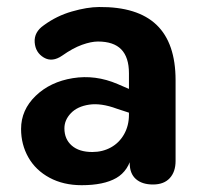

<svg xmlns="http://www.w3.org/2000/svg" viewBox="-20 -523 576 553"><path d="M40.7 -151.6Q40.7 -206.4 82.7 -246.9Q124.7 -287.4 189.8 -297.9Q254.9 -308.4 318.7 -281L367.2 -260.1L367.2 -193.3L316.2 -210Q271.1 -226.7 236.9 -221.6Q202.7 -216.5 184.1 -196.9Q165.5 -177.4 165.5 -153.3Q165.5 -122.3 186.6 -103.8Q207.7 -85.2 246 -85.2Q275.5 -85.2 299.6 -98.5Q323.6 -111.8 337.5 -136.5Q351.4 -161.3 351.4 -192.4V-312Q351.4 -357.9 329.3 -380.7Q307.3 -403.4 262.1 -403.4Q242.7 -403.4 216.3 -394Q189.9 -384.5 159.3 -362.9Q130.5 -342.9 106.3 -357.2Q82 -371.6 79.9 -401.1Q77.8 -430.7 106.3 -450.3Q143.1 -477.3 187 -489.9Q230.9 -502.6 265.3 -502.8Q376.2 -503.8 431 -451.3Q485.7 -398.8 485.7 -291.9V-59.4Q485.7 -28.1 468.9 -9.9Q452.1 8.4 420.4 8.4Q389.3 8.4 371.4 -7.3Q353.6 -23 353.6 -53.3V-84.6L361 -80.3Q351 -31 314.9 -10.3Q278.8 10.4 215.3 10.4Q162.6 10.4 122.7 -11.1Q82.8 -32.6 61.7 -69.7Q40.7 -106.8 40.7 -151.6Z"/></svg>

Font: SN Pro Thin
Style: Regular
Weight: 200
Designer: Tobias Whetton
Foundry: Supernotes
Version: Version 1.003;Glyphs 3.3 (3324)